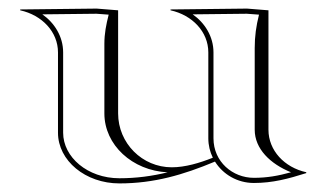

<svg xmlns="http://www.w3.org/2000/svg" viewBox="-20 -422 770 447"><path d="M255 -398 205 -402 27 -400V-398C77.9 -386.8 115 -347.8 115 -300V-113C115 -47.9 179.1 5 258 5C338.4 5 406.5 -14.9 480.5 -45.8C499.1 -16 532.7 4 571 4C614.6 4 651.1 -5.7 693 -19V-21C642 -32.2 605 -71.8 605 -120V-398L555 -402L377 -400V-398C427.9 -386.8 465 -347.8 465 -300V-100C465 -83.8 468.8 -68.5 475.5 -54.8C444.9 -42.6 411.1 -32.5 379.9 -32.5C311 -32.5 255 -88.7 255 -158ZM571 -8C521.5 -8 477 -45.5 477 -100V-300C477 -336.8 457 -368.7 428.6 -388.6L554.6 -390L583 -387.9C576.3 -361.1 573 -337.7 573 -310V-120C573 -75.4 609.4 -40.3 657.5 -20.9C627.7 -12.7 601.8 -8 571 -8ZM370.2 -20.8C334.2 -12 297.5 -7 258 -7C183.7 -7 127 -56.4 127 -113V-300C127 -336.8 107 -368.7 78.6 -388.6L204.6 -390L233 -387.9C227.1 -364.4 223 -344.1 223 -320V-158C223 -84.5 288 -24.8 370.2 -20.8Z"/></svg>

Font: SortefaxS01
Style: Medium
Weight: 500
Designer: gluk
Foundry: gluk
Version: Version 0.261